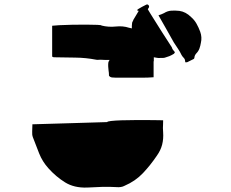

<svg xmlns="http://www.w3.org/2000/svg" viewBox="-20 -807 1040 865"><path d="M469 -490Q468 -498 467.5 -507Q467 -516 468 -525Q470 -533 474 -537Q464 -537 453.5 -537Q443 -537 432 -538Q427 -538 422.5 -537.5Q418 -537 413 -538Q367 -547 318.5 -547.5Q270 -548 222 -549Q221 -549 219 -550Q217 -551 215 -552V-691Q222 -692 247 -693.5Q272 -695 305 -695.5Q338 -696 368.5 -696Q399 -696 419 -695Q439 -694 437 -692Q469 -684 501.5 -687.5Q534 -691 561 -682Q565 -681 568 -680.5Q571 -680 574 -679Q574 -685 574 -690.5Q574 -696 575 -702Q575 -706 577.5 -710Q580 -714 581 -718Q587 -728 593 -738Q599 -748 605 -758Q603 -758 597 -761Q599 -763 600.5 -764.5Q602 -766 604 -767Q612 -772 619.5 -776Q627 -780 635 -784Q638 -786 641.5 -787Q645 -788 649 -784Q655 -777 648 -769Q648 -769 646 -765Q651 -757 656.5 -747.5Q662 -738 668 -729Q689 -695 710.5 -661.5Q732 -628 754 -594Q755 -592 757 -586Q759 -583 761.5 -580Q764 -577 768 -572Q767 -571 766.5 -569Q766 -567 764 -565Q759 -562 753.5 -559Q748 -556 743 -554Q738 -552 732.5 -550.5Q727 -549 722 -547Q719 -546 715 -546H703Q695 -545 687.5 -546.5Q680 -548 673 -549V-531H672V-459Q659 -458 646.5 -457.5Q634 -457 621 -457H503Q494 -457 485 -458Q476 -459 471 -466Q471 -473 470.5 -478.5Q470 -484 469 -490ZM814 -531Q814 -540 808 -546Q802 -552 798 -559Q791 -574 781.5 -588Q772 -602 763 -616Q746 -646 729 -676.5Q712 -707 694 -738Q702 -741 708 -743Q714 -745 719 -748Q735 -758 752.5 -759Q770 -760 788 -758Q817 -754 841 -730Q856 -717 865.5 -700Q875 -683 882 -664Q891 -639 885 -614Q883 -601 878.5 -588.5Q874 -576 864 -566Q857 -558 856 -549Q856 -542 850 -540Q843 -537 837 -533.5Q831 -530 824 -527Q821 -526 817.5 -526Q814 -526 814 -531ZM505 36Q472 34 438.5 35Q405 36 372 38Q314 40 273 14.5Q232 -11 198 -49Q171 -79 156.5 -115.5Q142 -152 128 -189Q124 -200 125 -214.5Q126 -229 126 -247Q213 -249 296.5 -252Q380 -255 463 -257Q463 -260 480.5 -262Q498 -264 527 -265Q556 -266 588.5 -266Q621 -266 649.5 -266Q678 -266 696.5 -265.5Q715 -265 715 -265Q715 -251 714.5 -244Q714 -237 714 -230.5Q714 -224 715 -210Q717 -181 710.5 -155.5Q704 -130 687 -106Q658 -63 624 -27Q590 9 541 30Q534 34 524.5 35.5Q515 37 505 36Z"/></svg>

Font: Palette Mosaic
Style: Regular
Weight: 400
Designer: Shibuyafont
Version: Version 1.001